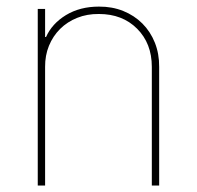

<svg xmlns="http://www.w3.org/2000/svg" viewBox="-20 -573 608 593"><path d="M471.6 0H448.9V-366.5Q448.9 -438.9 403.4 -484.4Q358 -529.8 285.5 -529.8Q248.9 -530.2 218.4 -517.9Q187.9 -505.7 165.7 -483.7Q143.5 -461.6 131.2 -431.6Q119 -401.6 119.3 -366.5V0H96.6V-545.5H119.3V-458.8H122.2Q140.6 -500 183.6 -526.3Q226.9 -552.6 285.5 -552.6Q326.3 -552.9 360.6 -539.1Q394.9 -525.2 419.7 -500.4Q444.6 -475.5 458.3 -441.2Q471.9 -407 471.6 -366.5Z"/></svg>

Font: Linik Sans Thin
Style: Regular
Weight: 100
Designer: Fonts by Rasmus Andersson / Changes by Cristiano Sobral with parts from Marc Monis
Foundry: rsms
Version: Version 3.020; ttfautohint (v1.6)